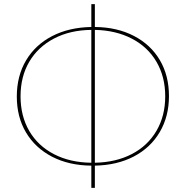

<svg xmlns="http://www.w3.org/2000/svg" viewBox="-20 -793 896 925"><path d="M437 5V112H420V5Q312 4 231 -38Q150 -80 105.5 -154.5Q61 -229 61 -328Q61 -427 105.5 -502Q150 -577 231 -619Q312 -661 420 -663V-773H437V-663Q544 -662 625 -620Q706 -578 750 -503.5Q794 -429 794 -330Q794 -232 749.5 -156.5Q705 -81 624.5 -39Q544 3 437 5ZM420 -9V-649Q318 -648 240.5 -607.5Q163 -567 121 -495.5Q79 -424 79 -329Q79 -234 121 -162Q163 -90 240.5 -50Q318 -10 420 -9ZM776 -329Q776 -423 734 -495Q692 -567 615 -607Q538 -647 437 -649V-9Q539 -11 615.5 -51Q692 -91 734 -163Q776 -235 776 -329Z"/></svg>

Font: Ysabeau Infant Thin
Style: Regular
Weight: 200
Designer: Christian Thalmann (Catharsis Fonts)
Version: Version 0.003